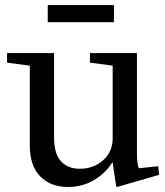

<svg xmlns="http://www.w3.org/2000/svg" viewBox="-20 -730 654 760"><path d="M426 -470 336 -482V-520H522V-126Q522 -78 530 -64L606 -72L610 -38L444 10L440 8L426 -86H424Q396 -43 351 -16.5Q306 10 249 10Q180 10 139 -32Q98 -74 98 -155V-470L8 -482V-520H194V-185Q194 -122 221 -92Q248 -62 296 -62Q350 -62 388 -95.5Q426 -129 426 -182ZM431 -710V-642H169V-710Z"/></svg>

Font: Minipax
Style: Regular
Weight: 400
Designer: Raphaël Ronot, Igor Stepanchenko (Cyrillic)
Foundry: steppetype
Version: Version 1.002